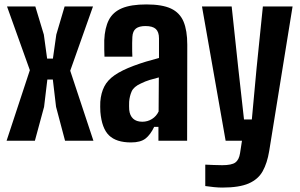

<svg xmlns="http://www.w3.org/2000/svg" viewBox="-20 -629 1342 858"><path d="M9.4 0 113.4 -315.4 11.4 -600H137.9L175.9 -474.4L190.6 -367H216.4L231.6 -474.4L268.7 -600H395.5L293.8 -312.9L397.5 0H270.7L230.5 -151.6L216.1 -273.6H191.6L177 -151.6L135.9 0Z M565.5 7.5Q499.6 7.5 467.2 -24Q434.7 -55.4 428.5 -129.1Q428 -138.9 427.8 -151.8Q427.7 -164.8 428.2 -174.2Q431.3 -213.6 446 -242.3Q460.6 -271 492.4 -293.1Q524.3 -315.2 577.9 -335.2Q606 -345.6 632.3 -353.6Q658.6 -361.5 690.5 -369.9V-457.5Q690.5 -486.3 676.3 -499.5Q662.1 -512.6 629.9 -512.6Q601.9 -512.6 587.5 -501.5Q573 -490.3 571.5 -464Q570.8 -455.3 570.6 -436.5Q570.3 -417.6 570.7 -399.2Q571 -380.8 571.5 -375.8H446.9Q446.4 -386 445.9 -407.4Q445.4 -428.8 445.9 -449.2Q448.3 -504.6 466.5 -540Q484.8 -575.4 525.2 -592.3Q565.6 -609.2 634.3 -609.2Q704.5 -609.2 744 -590.8Q783.4 -572.3 800.2 -532.5Q816.9 -492.7 816.9 -429.1L816.2 0H688V-62.2H669Q652.3 -26.9 630.1 -9.7Q607.9 7.5 565.5 7.5ZM615.9 -85Q639.8 -85 659.3 -97.3Q678.8 -109.6 688.8 -130.8L689.8 -283Q670.3 -278.3 649.4 -271.9Q628.6 -265.5 609.2 -255.8Q577.7 -241.6 568.3 -220.4Q559 -199.1 557.1 -174.2Q556.8 -161.4 556.8 -155.2Q556.9 -148.9 557.4 -138.3Q559.9 -112.8 574.7 -98.9Q589.6 -85 615.9 -85Z M973.5 209.2Q956.7 209.2 936.2 207.2Q915.7 205.2 897.3 202.4V106.7Q911.5 107.5 934.4 108.3Q957.3 109.2 973 109.2Q1015.2 109.2 1031.7 97.2Q1048.1 85.2 1052.7 55.7L1061.3 0H988.3L882.6 -600H1015.3L1044.9 -323.4L1070.4 -95.1H1105.4L1126.5 -323.4L1154.7 -600H1287.4L1183 45.8Q1174.2 99.5 1154 135.9Q1133.8 172.3 1091.4 190.8Q1049.1 209.2 973.5 209.2Z"/></svg>

Font: Big Shoulders Thin
Style: Regular
Weight: 100
Version: Version 2.002